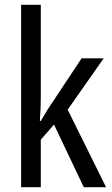

<svg xmlns="http://www.w3.org/2000/svg" viewBox="-20 -780 467 800"><path d="M150 -377Q150 -353 149 -326.5Q148 -300 146 -276H150Q156 -286 163 -298Q170 -310 177.5 -322Q185 -334 192 -344L320 -537H412L262 -323L422 0H329L205 -261L150 -198V0H68V-760H150Z"/></svg>

Font: Noto Sans Display Condensed
Style: Regular
Weight: 400
Width: 3
Designer: Monotype Design Team
Foundry: Monotype Imaging Inc.
Version: Version 2.003